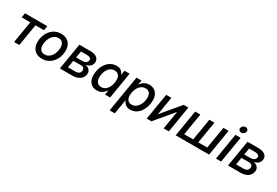

<svg xmlns="http://www.w3.org/2000/svg" viewBox="75 -1992 4950 3434"><g transform="rotate(30 2549.5 -275.0)"><path d="M142.1 0 216.8 -449.7H39.6L54.7 -542.5H515.1L500 -449.7H323.7L249 0Z M720.7 11.2Q652.3 11.2 603.8 -16.4Q555.2 -43.9 529.1 -94.5Q502.9 -145 502.9 -212.4Q502.9 -277.3 523.4 -337.9Q543.9 -398.4 582.8 -446.3Q621.6 -494.1 676.8 -522Q731.9 -549.8 801.3 -549.8Q869.6 -549.8 918.5 -522.2Q967.3 -494.6 993.4 -444.1Q1019.5 -393.6 1019.5 -325.7Q1019.5 -259.8 999 -199.5Q978.5 -139.2 939.5 -91.6Q900.4 -43.9 845.2 -16.4Q790 11.2 720.7 11.2ZM724.1 -79.1Q771 -79.1 806.2 -101.8Q841.3 -124.5 865 -161.1Q888.7 -197.8 900.4 -241.2Q912.1 -284.7 912.1 -325.7Q912.1 -364.7 899.9 -394.8Q887.7 -424.8 862.5 -442.1Q837.4 -459.5 797.9 -459.5Q751.5 -459.5 716.3 -436.8Q681.2 -414.1 657.5 -377.4Q633.8 -340.8 621.8 -297.4Q609.9 -253.9 609.9 -211.9Q609.9 -154.3 637.5 -116.7Q665 -79.1 724.1 -79.1Z M1087.4 0 1177.2 -542.5H1402.3Q1495.6 -542.5 1543.2 -503.2Q1590.8 -463.9 1579.6 -397Q1571.8 -350.6 1537.6 -322.5Q1503.4 -294.4 1450.7 -284.7Q1486.8 -280.3 1514.2 -262.7Q1541.5 -245.1 1554.9 -216.1Q1568.4 -187 1562 -147.5Q1554.7 -103.5 1526.4 -70.1Q1498 -36.6 1452.6 -18.3Q1407.2 0 1347.7 0ZM1203.1 -90.3H1362.3Q1399.4 -90.3 1425 -107.7Q1450.7 -125 1456.5 -158.2Q1462.9 -194.8 1444.8 -216.6Q1426.8 -238.3 1386.7 -238.3H1228ZM1240.7 -316.4H1366.7Q1410.2 -316.4 1439 -334.5Q1467.8 -352.5 1472.7 -385.7Q1478 -417.5 1455.1 -434.6Q1432.1 -451.7 1387.7 -451.7H1263.2Z M1853 10.7Q1786.6 10.7 1741 -23.4Q1695.3 -57.6 1676.5 -120.6Q1657.7 -183.6 1671.9 -270.5Q1686.5 -358.4 1726.6 -420.9Q1766.6 -483.4 1823.7 -516.6Q1880.9 -549.8 1946.3 -549.8Q1995.1 -549.8 2023.4 -533.9Q2051.8 -518.1 2066.4 -496.1Q2081.1 -474.1 2087.9 -455.1H2094.2L2108.4 -542.5H2214.8L2125.5 0H2020.5L2034.7 -84.5H2026.4Q2012.2 -64.9 1990 -42.7Q1967.8 -20.5 1934.1 -4.9Q1900.4 10.7 1853 10.7ZM1892.6 -80.6Q1938 -80.6 1973.4 -104.7Q2008.8 -128.9 2032.5 -171.9Q2056.2 -214.8 2065.4 -271Q2074.7 -327.6 2065.4 -369.9Q2056.2 -412.1 2028.3 -435.3Q2000.5 -458.5 1955.1 -458.5Q1907.7 -458.5 1871.8 -434.1Q1835.9 -409.7 1813 -367.4Q1790 -325.2 1780.8 -271Q1772 -216.8 1781.2 -173.6Q1790.5 -130.4 1818.4 -105.5Q1846.2 -80.6 1892.6 -80.6Z M2232.9 204.1 2356.9 -542.5H2461.4L2446.3 -455.6H2450.2Q2463.9 -475.1 2485.6 -497.1Q2507.3 -519 2540.8 -534.4Q2574.2 -549.8 2621.1 -549.8Q2679.7 -549.8 2722.9 -523.9Q2766.1 -498 2790 -449.7Q2814 -401.4 2814 -333Q2814 -271.5 2795.9 -210.4Q2777.8 -149.4 2743.2 -99.4Q2708.5 -49.3 2657.7 -19.3Q2606.9 10.7 2541.5 10.7Q2492.2 10.7 2462.6 -6.1Q2433.1 -22.9 2417.7 -45.9Q2402.3 -68.8 2395.5 -87.9H2388.2L2339.8 204.1ZM2520 -80.6Q2565.9 -80.6 2600.6 -103.3Q2635.3 -126 2658.9 -163.1Q2682.6 -200.2 2694.3 -243.7Q2706.1 -287.1 2706.1 -329.1Q2706.1 -387.2 2679 -422.9Q2651.9 -458.5 2595.2 -458.5Q2549.8 -458.5 2515.1 -436.8Q2480.5 -415 2457.3 -378.7Q2434.1 -342.3 2422.4 -298.6Q2410.6 -254.9 2410.6 -211.4Q2410.6 -151.4 2438.2 -116Q2465.8 -80.6 2520 -80.6Z M3337.9 0H3230.5L3292 -368.2H3286.6L2978 0H2880.9L2970.7 -542.5H3077.6L3017.1 -173.8H3021.5L3330.1 -542.5H3427.7Z M3569.3 -542.5H3676.3L3601.6 -92.8H3787.1L3861.8 -542.5H3966.8L3892.1 -92.8H4077.6L4152.3 -542.5H4259.3L4169.4 0H3479.5Z M4311 0 4400.9 -542.5H4507.8L4418 0ZM4468.8 -626.5Q4440.9 -626.5 4424.3 -645.3Q4407.7 -664.1 4412.1 -689.9Q4416.5 -716.8 4439.5 -735.4Q4462.4 -753.9 4489.7 -753.9Q4518.1 -753.9 4534.7 -735.4Q4551.3 -716.8 4546.9 -690.4Q4542.5 -664.1 4519.5 -645.3Q4496.6 -626.5 4468.8 -626.5Z M4559.6 0 4649.4 -542.5H4874.5Q4967.8 -542.5 5015.4 -503.2Q5063 -463.9 5051.8 -397Q5043.9 -350.6 5009.8 -322.5Q4975.6 -294.4 4922.9 -284.7Q4959 -280.3 4986.3 -262.7Q5013.7 -245.1 5027.1 -216.1Q5040.5 -187 5034.2 -147.5Q5026.9 -103.5 4998.5 -70.1Q4970.2 -36.6 4924.8 -18.3Q4879.4 0 4819.8 0ZM4675.3 -90.3H4834.5Q4871.6 -90.3 4897.2 -107.7Q4922.9 -125 4928.7 -158.2Q4935.1 -194.8 4917 -216.6Q4898.9 -238.3 4858.9 -238.3H4700.2ZM4712.9 -316.4H4838.9Q4882.3 -316.4 4911.1 -334.5Q4939.9 -352.5 4944.8 -385.7Q4950.2 -417.5 4927.2 -434.6Q4904.3 -451.7 4859.9 -451.7H4735.4Z"/></g></svg>

Font: Inter 16pt Medium
Style: Italic
Weight: 500
Italic angle: -9.3988°
Version: Version 4.001;git-66647c0bb